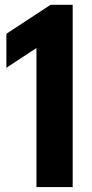

<svg xmlns="http://www.w3.org/2000/svg" viewBox="-20 -762 376 782"><path d="M128.5 0V-566.5L6 -486V-624.5L186 -742.5H276V0Z"/></svg>

Font: Encode Sans Cnd
Style: Bold
Weight: 700
Width: 3
Designer: Multiple Designers
Foundry: Impallari Type
Version: Version 3.002; ttfautohint (v1.8.3) -l 8 -r 50 -G 200 -x 14 